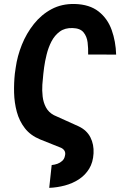

<svg xmlns="http://www.w3.org/2000/svg" viewBox="-20 -741 597 954"><path d="M224.6 192.4 236.8 79.1Q252 77.6 265.4 72.8Q278.8 67.9 289.3 58.3Q299.8 48.8 302.7 33.2Q306.2 19.5 301.3 9.8Q296.4 0 284.2 -6.3L180.2 -47.9Q131.3 -67.9 103.5 -104Q75.7 -140.1 63.5 -185.5Q51.3 -231 50 -279.8Q48.8 -328.6 53.7 -374.5L58.1 -405.3Q65.9 -461.9 88.6 -518.6Q111.3 -575.2 148.4 -621.8Q185.5 -668.5 236.3 -695.6Q287.1 -722.7 351.6 -721.2Q424.8 -719.2 469.7 -684.1Q514.6 -648.9 534.9 -592Q555.2 -535.2 557.1 -469.7L418 -470.2Q418.9 -500.5 415.3 -530.3Q411.6 -560.1 395 -580.3Q378.4 -600.6 340.8 -601.6Q302.7 -603 277.1 -584.2Q251.5 -565.4 235.8 -535.2Q220.2 -504.9 211.7 -470.2Q203.1 -435.5 199.2 -406.2L195.3 -374Q192.4 -349.6 190.4 -320.3Q188.5 -291 191.9 -261.5Q195.3 -231.9 208.3 -207.5Q221.2 -183.1 247.6 -168.9L370.6 -113.3Q411.1 -94.2 429.2 -58.6Q447.3 -22.9 444.8 21Q442.4 65.9 422.9 97.7Q403.3 129.4 372.1 149.9Q340.8 170.4 302.2 180.7Q263.7 190.9 224.6 192.4Z"/></svg>

Font: Roboto Condensed
Style: Bold Italic
Weight: 700
Italic angle: -12°
Designer: Christian Robertson
Foundry: Google
Version: Version 3.0